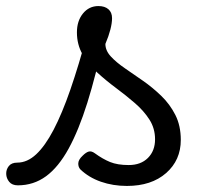

<svg xmlns="http://www.w3.org/2000/svg" viewBox="-114 -595 684 634"><path d="M-55 17Q-74 17 -83.5 5.5Q-93 -6 -93.5 -20.5Q-94 -35 -85 -46.5Q-76 -58 -57 -58Q-24 -58 5.5 -85.5Q35 -113 63 -166.5Q91 -220 118.5 -299.5Q146 -379 174 -483L229 -469Q203 -347 174.5 -256Q146 -165 112.5 -104Q79 -43 38 -13Q-3 17 -55 17ZM305 19Q259 19 219 5Q179 -9 151 -36Q144 -44 144.5 -56Q145 -68 159 -81Q170 -92 179 -94.5Q188 -97 199 -89Q225 -70 249.5 -60Q274 -50 311 -50Q351 -50 374.5 -73.5Q398 -97 398 -135Q398 -171 379.5 -200Q361 -229 331.5 -254.5Q302 -280 269 -304.5Q236 -329 206.5 -356Q177 -383 158.5 -415.5Q140 -448 140 -488Q140 -526 160 -550.5Q180 -575 211 -575Q232 -575 244 -564.5Q256 -554 256 -535Q256 -519 250.5 -497.5Q245 -476 234 -450Q234 -428 252 -408.5Q270 -389 298.5 -369.5Q327 -350 358.5 -328Q390 -306 418.5 -278.5Q447 -251 465 -215.5Q483 -180 483 -133Q483 -66 434.5 -23.5Q386 19 305 19Z"/></svg>

Font: Playwrite BE WAL
Style: Regular
Weight: 400
Designer: Veronika Burian, José Scaglione
Foundry: TypeTogether
Version: Version 1.002